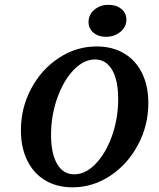

<svg xmlns="http://www.w3.org/2000/svg" viewBox="-20 -778 670 809"><path d="M68.1 -229.1Q68.1 -323.9 111.6 -405Q155 -486.1 228.4 -534.2Q301.7 -582.3 387.6 -582.3Q453.3 -582.3 502.6 -553.2Q551.9 -524.1 578.4 -470.2Q605 -416.3 605 -344Q605 -249.2 561.3 -167.4Q517.7 -85.7 444.3 -37.2Q370.9 11.3 285.5 11.3Q219.4 11.3 170.3 -18.2Q121.2 -47.6 94.7 -102Q68.1 -156.3 68.1 -229.1ZM478 -361.2Q478 -413 466.7 -450.2Q455.5 -487.5 433.5 -507.4Q411.6 -527.4 380 -527.4Q332.7 -527.4 290 -483Q247.4 -438.6 221.3 -364.9Q195.1 -291.3 195.1 -209.4Q195.1 -157.7 206.4 -120.4Q217.7 -83.1 239.6 -63.3Q261.5 -43.5 293.1 -43.5Q340.5 -43.5 383.1 -87.8Q425.7 -132 451.9 -205.5Q478 -278.9 478 -361.2ZM353.1 -685.4Q353.1 -715.9 377.4 -736.8Q401.8 -757.7 436.7 -757.7Q470.4 -757.7 491.5 -740.2Q512.6 -722.6 512.6 -695.3Q512.6 -664.7 487.4 -643.8Q462.2 -622.9 426 -622.9Q394 -622.9 373.5 -640.5Q353.1 -658.1 353.1 -685.4Z"/></svg>

Font: Playfair Micro SmCond SmLight
Style: Italic
Weight: 360
Width: 4
Italic angle: -15.6°
Designer: Claus Eggers Sørensen
Foundry: Claus Eggers Sørensen
Version: Version 2.203;Glyphs 3.3 (3326)